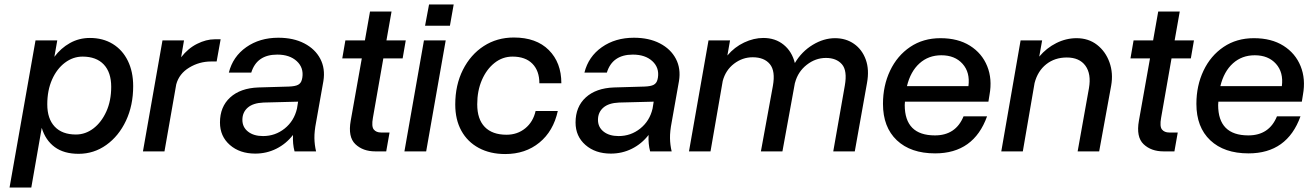

<svg xmlns="http://www.w3.org/2000/svg" viewBox="-20 -682 5895 865"><path d="M140 -500H238L225 -426Q254 -465 295 -488Q336 -511 385 -511Q444 -511 488 -484Q532 -457 556 -408Q580 -359 580 -294Q580 -207 547.5 -138Q515 -69 459 -29Q403 11 334 11Q268 11 226.5 -19.5Q185 -50 168 -106L121 163H23ZM481 -291Q481 -356 447.5 -391.5Q414 -427 352 -427Q309 -427 272.5 -399.5Q236 -372 214.5 -323.5Q193 -275 193 -212Q193 -147 226.5 -111.5Q260 -76 322 -76Q365 -76 401 -103.5Q437 -131 459 -179.5Q481 -228 481 -291Z M712 -500H809L796 -424Q827 -464 868 -484.5Q909 -505 947 -505H974L956 -405H931Q878 -405 832.5 -377.5Q787 -350 774 -302L721 0H624Z M1404 -131Q1396 -90 1396.5 -59.5Q1397 -29 1404 0H1307Q1298 -33 1300 -74Q1269 -34 1225 -12Q1181 10 1130 10Q1060 10 1015.5 -29Q971 -68 971 -130Q971 -201 1017 -243Q1063 -285 1144 -288L1281 -292Q1310 -293 1323 -300Q1336 -307 1340 -323L1342 -332Q1349 -377 1317 -406.5Q1285 -436 1229 -436Q1137 -436 1112 -355H1011Q1029 -427 1089.5 -469.5Q1150 -512 1234 -512Q1302 -512 1351 -486.5Q1400 -461 1423 -417Q1446 -373 1437 -317ZM1072 -142Q1072 -109 1097.5 -89Q1123 -69 1165 -69Q1220 -69 1262.5 -103Q1305 -137 1318 -193L1323 -224L1167 -220Q1120 -218 1096 -197Q1072 -176 1072 -142Z M1735 -85 1720 0H1671Q1615 0 1581 -32.5Q1547 -65 1560 -138L1610 -419H1522L1536 -500H1624L1647 -630H1744L1721 -500H1808L1794 -419H1707L1660 -151Q1653 -112 1664 -98.5Q1675 -85 1697 -85Z M1913 -662H2024L2007 -566H1895ZM1890 -500H1988L1900 0H1802Z M2031 -211Q2031 -299 2065.5 -367.5Q2100 -436 2159.5 -474.5Q2219 -513 2295 -513Q2396 -513 2452.5 -456.5Q2509 -400 2509 -307H2410Q2410 -363 2378.5 -395Q2347 -427 2289 -427Q2244 -427 2208 -398.5Q2172 -370 2151 -321.5Q2130 -273 2130 -212Q2130 -145 2164 -110Q2198 -75 2262 -75Q2311 -75 2346.5 -104Q2382 -133 2393 -182H2493Q2473 -91 2410 -39.5Q2347 12 2256 12Q2188 12 2137 -15.5Q2086 -43 2058.5 -93Q2031 -143 2031 -211Z M3006 -131Q2998 -90 2998.5 -59.5Q2999 -29 3006 0H2909Q2900 -33 2902 -74Q2871 -34 2827 -12Q2783 10 2732 10Q2662 10 2617.5 -29Q2573 -68 2573 -130Q2573 -201 2619 -243Q2665 -285 2746 -288L2883 -292Q2912 -293 2925 -300Q2938 -307 2942 -323L2944 -332Q2951 -377 2919 -406.5Q2887 -436 2831 -436Q2739 -436 2714 -355H2613Q2631 -427 2691.5 -469.5Q2752 -512 2836 -512Q2904 -512 2953 -486.5Q3002 -461 3025 -417Q3048 -373 3039 -317ZM2674 -142Q2674 -109 2699.5 -89Q2725 -69 2767 -69Q2822 -69 2864.5 -103Q2907 -137 2920 -193L2925 -224L2769 -220Q2722 -218 2698 -197Q2674 -176 2674 -142Z M3172 -500H3269L3257 -432Q3289 -470 3332.5 -490.5Q3376 -511 3419 -511Q3473 -511 3510.5 -480.5Q3548 -450 3561 -398Q3592 -450 3641.5 -480Q3691 -510 3742 -510Q3791 -510 3827.5 -484.5Q3864 -459 3880.5 -413.5Q3897 -368 3886 -308L3831 0H3734L3786 -296Q3798 -364 3773 -392.5Q3748 -421 3701 -421Q3654 -421 3614.5 -390Q3575 -359 3562 -310L3561 -307L3505 0H3408L3462 -295Q3474 -362 3448.5 -393Q3423 -424 3371 -424Q3325 -424 3287 -395Q3249 -366 3236 -317L3181 0H3084Z M3958 -214Q3958 -296 3990 -363.5Q4022 -431 4080.5 -470.5Q4139 -510 4217 -510Q4296 -510 4350 -476Q4404 -442 4427.5 -384Q4451 -326 4438 -255L4433 -224H4057Q4056 -217 4056 -209Q4056 -72 4192 -72Q4286 -72 4321 -158H4427Q4367 9 4193 9Q4083 9 4020.5 -50Q3958 -109 3958 -214ZM4221 -433Q4163 -433 4122.5 -396.5Q4082 -360 4066 -294H4343Q4351 -356 4316.5 -394.5Q4282 -433 4221 -433Z M4578 -500H4675L4662 -427Q4695 -466 4739 -488Q4783 -510 4830 -510Q4884 -510 4922.5 -480Q4961 -450 4978.5 -401Q4996 -352 4986 -296L4932 0H4835L4886 -285Q4897 -349 4870 -386Q4843 -423 4786 -423Q4732 -423 4693.5 -392.5Q4655 -362 4641 -308L4588 0H4491Z M5286 -85 5271 0H5222Q5166 0 5132 -32.5Q5098 -65 5111 -138L5161 -419H5073L5087 -500H5175L5198 -630H5295L5272 -500H5359L5345 -419H5258L5211 -151Q5204 -112 5215 -98.5Q5226 -85 5248 -85Z M5370 -214Q5370 -296 5402 -363.5Q5434 -431 5492.5 -470.5Q5551 -510 5629 -510Q5708 -510 5762 -476Q5816 -442 5839.5 -384Q5863 -326 5850 -255L5845 -224H5469Q5468 -217 5468 -209Q5468 -72 5604 -72Q5698 -72 5733 -158H5839Q5779 9 5605 9Q5495 9 5432.5 -50Q5370 -109 5370 -214ZM5633 -433Q5575 -433 5534.5 -396.5Q5494 -360 5478 -294H5755Q5763 -356 5728.5 -394.5Q5694 -433 5633 -433Z"/></svg>

Font: Overused Grotesk Medium
Style: Italic
Weight: 500
Italic angle: -10°
Version: Version 0.003